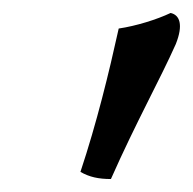

<svg xmlns="http://www.w3.org/2000/svg" viewBox="-20 -735 297 296"><path d="M251 -667C263 -697 257 -712 243 -715C222 -705 190 -695 163 -691C148 -623 129 -545 104 -470C118 -462 132 -459 151 -459C190 -547 227 -613 251 -667Z"/></svg>

Font: Vollkorn Semibold
Style: Italic
Weight: 600
Italic angle: -11°
Designer: Friedrich Althausen
Foundry: Friedrich Althausen
Version: Version 4.015;PS 004.015;hotconv 1.0.88;makeotf.lib2.5.64775